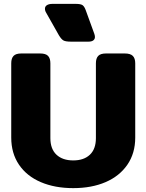

<svg xmlns="http://www.w3.org/2000/svg" viewBox="-20 -956 756 991"><path d="M284 -774 219 -889Q212 -900 212 -911Q212 -923 222.5 -929.5Q233 -936 251 -936H371Q397 -936 406.5 -929Q416 -922 423 -902L467 -781Q470 -772 470 -765Q470 -754 461.5 -747.5Q453 -741 436 -741H347Q318 -741 307 -747.5Q296 -754 284 -774ZM38 -246V-629Q38 -655 50 -667.5Q62 -680 90 -680H187Q216 -680 228 -667.5Q240 -655 240 -629V-243Q240 -187 271.5 -157.5Q303 -128 358 -128Q413 -128 444 -157.5Q475 -187 475 -243V-629Q475 -655 487 -667.5Q499 -680 527 -680H624Q653 -680 665.5 -667.5Q678 -655 678 -629V-246Q678 -165 637.5 -106Q597 -47 525 -16Q453 15 358 15Q263 15 190.5 -16Q118 -47 78 -106Q38 -165 38 -246Z"/></svg>

Font: Mitr SemiBold
Style: Regular
Weight: 600
Designer: Thanarat Vachiruckul
Foundry: Cadson Demak
Version: Version 1.002